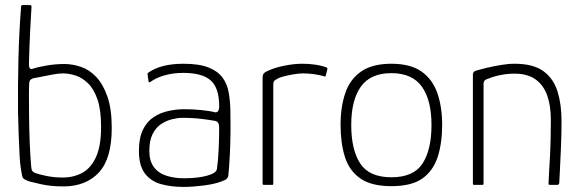

<svg xmlns="http://www.w3.org/2000/svg" viewBox="-20 -728 2299 756"><path d="M229 6Q179 6 140 -3Q101 -12 94 -14Q81 -19 75 -23Q69 -27 67 -36Q65 -45 62 -65Q59 -82 57 -118Q55 -154 53.5 -199Q52 -244 51 -285Q50 -385 52.5 -492.5Q55 -600 63 -701Q63 -703 64 -705.5Q65 -708 70 -708H98Q103 -708 103.5 -705Q104 -702 104 -699Q103 -683 101.5 -657Q100 -631 98.5 -601Q97 -571 96 -543Q95 -515 94.5 -496Q94 -477 94 -472Q94 -463 98.5 -458.5Q103 -454 111 -458Q129 -464 163.5 -470Q198 -476 233 -476Q265 -476 298 -465Q331 -454 358 -426Q385 -398 402.5 -349Q420 -300 420 -224Q420 -103 369 -48.5Q318 6 229 6ZM227 -29Q270 -29 304 -47.5Q338 -66 358 -109.5Q378 -153 378 -228Q378 -295 364 -336Q350 -377 327 -399.5Q304 -422 278 -430.5Q252 -439 227 -439Q212 -439 187 -434.5Q162 -430 141 -425.5Q120 -421 112 -420Q107 -419 101.5 -415Q96 -411 95 -401Q94 -387 94 -351.5Q94 -316 94.5 -267.5Q95 -219 97 -167Q99 -115 103 -70Q104 -59 107.5 -54.5Q111 -50 118 -47Q135 -41 164 -35Q193 -29 227 -29Z M702 8Q654 8 614 -3Q574 -14 550.5 -45Q527 -76 527 -134Q527 -184 542.5 -216.5Q558 -249 584.5 -266.5Q611 -284 643 -291Q675 -298 705 -298Q740 -298 774 -294.5Q808 -291 826 -286Q843 -283 843 -310Q843 -382 809.5 -411.5Q776 -441 702 -441Q662 -441 628.5 -431.5Q595 -422 573 -406Q570 -404 567.5 -404Q565 -404 565 -407L561 -435Q560 -438 561.5 -439Q563 -440 564 -442Q588 -459 622.5 -468Q657 -477 702 -477Q764 -477 800.5 -462.5Q837 -448 855.5 -423.5Q874 -399 880 -366.5Q886 -334 887 -298Q888 -245 887.5 -202.5Q887 -160 885 -119.5Q883 -79 879 -35Q878 -30 873 -24.5Q868 -19 853 -14Q838 -8 819.5 -4Q801 0 781 2.5Q761 5 741 6.5Q721 8 702 8ZM705 -26Q715 -26 735 -27Q755 -28 777 -32Q799 -36 815.5 -43.5Q832 -51 834 -62Q839 -95 841 -141Q843 -187 843 -226Q843 -249 827 -252Q811 -255 776.5 -259.5Q742 -264 698 -264Q680 -264 657.5 -258.5Q635 -253 614.5 -239.5Q594 -226 581 -200.5Q568 -175 568 -134Q568 -94 586 -70Q604 -46 635.5 -36Q667 -26 705 -26Z M1170 -477Q1223 -477 1262 -464Q1264 -463 1267 -461.5Q1270 -460 1269 -456L1263 -431Q1262 -428 1260 -427Q1258 -426 1255 -428Q1237 -433 1216 -436Q1195 -439 1173 -439Q1157 -439 1136.5 -435.5Q1116 -432 1098.5 -427.5Q1081 -423 1074 -419Q1069 -416 1062.5 -412Q1056 -408 1056 -394V-6Q1056 -2 1055 -1Q1054 0 1051 0H1019Q1017 0 1015.5 -1Q1014 -2 1014 -5V-419Q1014 -433 1018 -438Q1022 -443 1030 -447Q1059 -461 1098 -469Q1137 -477 1170 -477Z M1521 5Q1442 5 1398.5 -25.5Q1355 -56 1338 -110.5Q1321 -165 1321 -236Q1321 -307 1339.5 -361.5Q1358 -416 1402 -446.5Q1446 -477 1521 -477Q1596 -477 1639.5 -446.5Q1683 -416 1702 -361.5Q1721 -307 1721 -236Q1721 -165 1703.5 -110.5Q1686 -56 1643.5 -25.5Q1601 5 1521 5ZM1521 -30Q1609 -30 1644 -84.5Q1679 -139 1679 -236Q1679 -334 1641 -387Q1603 -440 1521 -440Q1439 -440 1401 -387Q1363 -334 1363 -236Q1363 -138 1398.5 -84Q1434 -30 1521 -30Z M1847 0Q1842 0 1842 -5Q1842 -112 1842 -220Q1842 -328 1842 -435Q1842 -440 1845 -444Q1848 -448 1858 -451Q1872 -455 1897 -461Q1922 -467 1951.5 -472Q1981 -477 2006 -477Q2080 -477 2120 -447.5Q2160 -418 2175.5 -367Q2191 -316 2191 -253Q2191 -203 2189 -153.5Q2187 -104 2185 -65Q2183 -26 2182 -7Q2180 -2 2178.5 -1Q2177 0 2171 0H2147Q2142 0 2140.5 -1.5Q2139 -3 2140 -8Q2140 -16 2141.5 -41Q2143 -66 2145 -102Q2147 -138 2148 -178.5Q2149 -219 2149 -256Q2149 -312 2134.5 -352.5Q2120 -393 2088.5 -415.5Q2057 -438 2006 -438Q1978 -438 1950.5 -432.5Q1923 -427 1902 -418Q1896 -417 1890 -412.5Q1884 -408 1884 -397Q1884 -333 1884 -267.5Q1884 -202 1884 -136Q1884 -70 1884 -5Q1884 0 1879 0Z"/></svg>

Font: Glory Thin ExtraLight
Style: Regular
Weight: 250
Version: Version 1.011